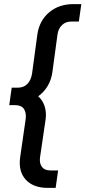

<svg xmlns="http://www.w3.org/2000/svg" viewBox="-20 -765 416 935"><path d="M213 150Q142 150 105.5 110Q69 70 78 2L105 -185Q109 -216 96.5 -234.5Q84 -253 54 -253H25L37 -338H66Q96 -338 113.5 -356.5Q131 -375 136 -406L162 -598Q172 -665 219.5 -705Q267 -745 338 -745H376L364 -660H326Q300 -660 282 -643Q264 -626 260 -597L235 -413Q230 -377 212.5 -347Q195 -317 166 -296Q188 -277 197.5 -247Q207 -217 202 -183L175 1Q171 30 184 47.5Q197 65 225 65H263L251 150Z"/></svg>

Font: Plus Jakarta Sans Medium
Style: Italic
Weight: 500
Italic angle: -8°
Designer: Gumpita Rahayu
Foundry: Tokotype
Version: Version 2.071; ttfautohint (v1.8.4.7-5d5b);gftools[0.9.29]